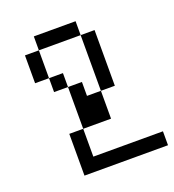

<svg xmlns="http://www.w3.org/2000/svg" viewBox="-117 -717 735 810"><g transform="rotate(-20 250.0 -312.5)"><path d="M500 0V-62.5H187.5Q187.5 -62.5 187.5 -187.5H125V0ZM187.5 -187.5H312.5Q312.5 -187.5 312.5 -312.5H250V-375H187.5ZM312.5 -312.5H375Q375 -312.5 375 -562.5H312.5Q312.5 -562.5 312.5 -312.5ZM187.5 -375V-437.5H125V-375ZM125 -437.5Q125 -437.5 125 -562.5H62.5Q62.5 -562.5 62.5 -437.5ZM125 -562.5H312.5V-625H125Z"/></g></svg>

Font: UnifontExMono
Style: Regular
Weight: 500
Version: Version 15.0.06